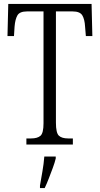

<svg xmlns="http://www.w3.org/2000/svg" viewBox="-20 -734 508 975"><path d="M114 0V-31H138Q170 -31 185.5 -44.5Q201 -58 201 -108V-676H117Q80 -676 68.5 -656Q57 -636 54 -599L51 -551H18L22 -714H445L449 -551H416L412 -599Q410 -636 398 -656Q386 -676 349 -676H264V-111Q264 -59 279 -45Q294 -31 326 -31H350V0ZM183 208Q189 173 195.5 136Q202 99 205 61H263V71Q258 92 248 119Q238 146 227.5 173Q217 200 207 221H183Z"/></svg>

Font: Noto Serif Ethiopic ExtraCondensed Light
Style: Regular
Weight: 300
Width: 2
Designer: Monotype Design Team
Foundry: Monotype Imaging Inc.
Version: Version 2.102; ttfautohint (v1.8.4.7-5d5b)